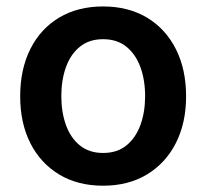

<svg xmlns="http://www.w3.org/2000/svg" viewBox="-20 -573 649 604"><path d="M304.2 11.2Q224.6 11.2 166 -24.2Q107.4 -59.6 75.4 -122.8Q43.5 -186 43.5 -270Q43.5 -355 75.4 -418.7Q107.4 -482.4 166 -517.6Q224.6 -552.7 304.2 -552.7Q383.8 -552.7 442.4 -517.6Q501 -482.4 533.2 -418.7Q565.4 -355 565.4 -270Q565.4 -186 533.2 -122.8Q501 -59.6 442.4 -24.2Q383.8 11.2 304.2 11.2ZM304.2 -91.8Q348.6 -91.8 377.9 -115.7Q407.2 -139.6 421.9 -180.2Q436.5 -220.7 436.5 -270.5Q436.5 -320.8 421.9 -361.3Q407.2 -401.9 377.9 -425.8Q348.6 -449.7 304.2 -449.7Q260.3 -449.7 231 -425.8Q201.7 -401.9 187.3 -361.3Q172.9 -320.8 172.9 -270.5Q172.9 -220.7 187.3 -180.2Q201.7 -139.6 231 -115.7Q260.3 -91.8 304.2 -91.8Z"/></svg>

Font: Inter-SemiBold
Style: Regular
Weight: 600
Designer: Rasmus Andersson
Foundry: rsms
Version: Version 4.000;git-a52131595